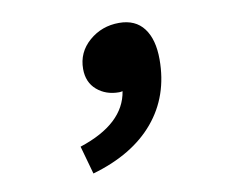

<svg xmlns="http://www.w3.org/2000/svg" viewBox="-56 -287 712 576"><g transform="rotate(-10 300.0 1.0)"><path d="M185.1 216.8 161.1 130.9Q298.8 85.9 314 -11.2Q308.1 -9.8 303.2 -9.8Q263.2 -9.8 236.1 -33.2Q209 -56.6 209 -97.2Q209 -147.9 247.6 -181.4Q286.1 -214.8 338.9 -214.8Q388.7 -214.8 414.3 -180.9Q439.9 -147 439.9 -85.9Q439.9 25.4 374.5 103.3Q309.1 181.2 185.1 216.8Z"/></g></svg>

Font: Office Code Pro D Bold Italic
Style: Regular
Weight: 700
Italic angle: -9°
Designer: Nathan Rutzky & Paul D. Hunt
Foundry: Adobe Systems Incorporated
Version: Version 1.004;PS 001.004;hotconv 1.0.70;makeotf.lib2.5.58329